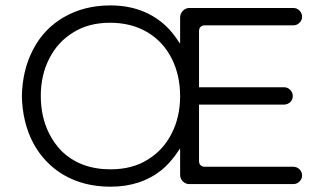

<svg xmlns="http://www.w3.org/2000/svg" viewBox="-20 -703 1219 724"><path d="M1085.9 -74.2H752Q742.2 -74.2 736.3 -80.1Q730.5 -85.9 730.5 -95.7V-308.6H1050.8Q1064.5 -308.6 1075.2 -318.4Q1081.1 -325.2 1082.5 -330.6Q1084 -335.9 1084 -340.8Q1084 -354.5 1074.2 -364.3Q1064.5 -374 1050.8 -374H730.5V-585.9Q730.5 -595.7 736.3 -601.6Q742.2 -607.4 752 -607.4H1085.9Q1099.6 -607.4 1109.4 -617.2Q1119.1 -627 1119.1 -639.6Q1119.1 -653.3 1109.4 -663.1Q1099.6 -672.9 1085.9 -672.9H694.3Q679.7 -672.9 669.4 -662.1Q659.2 -651.4 659.2 -636.7V-538.1L641.6 -563.5Q600.6 -621.1 538.1 -651.9Q475.6 -682.6 396.5 -682.6Q297.9 -682.6 221.7 -638.7Q146.5 -595.7 105.5 -517.6Q64.5 -440.4 62.5 -340.8Q64.5 -241.2 105.5 -163.1Q147.5 -85.9 220.7 -43Q296.9 1 396.5 1Q510.7 1 588.9 -61.5Q618.2 -85.9 641.6 -118.2L659.2 -143.6V-43.9Q659.2 -29.3 669.4 -19Q679.7 -8.8 694.3 -8.8H1085.9Q1099.6 -8.8 1109.4 -18.6Q1119.1 -28.3 1119.1 -41.5Q1119.1 -54.7 1109.4 -64.5Q1099.6 -74.2 1085.9 -74.2ZM165 -200.2Q133.8 -262.7 133.8 -341.3Q133.8 -419.9 166 -482.4Q197.3 -544.9 256.8 -581.1Q314.5 -617.2 395 -617.2Q475.6 -617.2 535.6 -581.5Q595.7 -545.9 627.9 -481.4Q659.2 -418.9 659.2 -340.3Q659.2 -261.7 627 -199.2Q595.7 -136.7 536.1 -100.6Q478.5 -64.5 396.5 -64.5Q282.2 -64.5 210.9 -134.8Q183.6 -163.1 165 -200.2Z"/></svg>

Font: FakePearl
Style: ExtraLight
Weight: 300
Version: Version 1.2